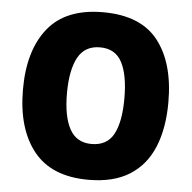

<svg xmlns="http://www.w3.org/2000/svg" viewBox="-52 -777 837 839"><g transform="rotate(5 366.0 -357.5)"><path d="M685 -358Q685 -244 651 -161.5Q617 -79 546.5 -34.5Q476 10 366 10Q204 10 125.5 -88.5Q47 -187 47 -359Q47 -530 125.5 -627.5Q204 -725 367 -725Q532 -725 608.5 -627.5Q685 -530 685 -358ZM240 -358Q240 -257 270 -202Q300 -147 366 -147Q434 -147 463 -201Q492 -255 492 -358Q492 -461 463 -516Q434 -571 367 -571Q300 -571 270 -515.5Q240 -460 240 -358Z"/></g></svg>

Font: Noto Sans Malayalam SemiCondensed Black
Style: Regular
Weight: 900
Width: 4
Designer: Jelle Bosma - Monotype Design Team
Foundry: Monotype Imaging Inc.
Version: Version 2.104; ttfautohint (v1.8.4.7-5d5b)